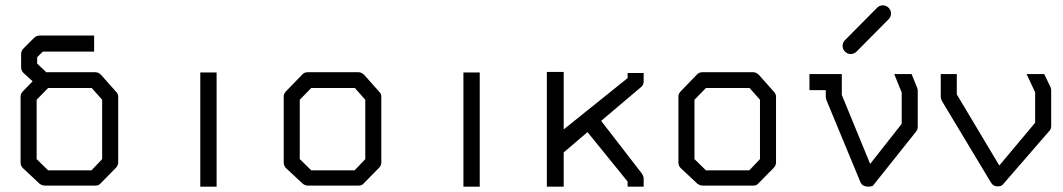

<svg xmlns="http://www.w3.org/2000/svg" viewBox="-20 -747 3976 718"><path d="M152 -477H336Q348 -477 358 -467L414 -404Q422 -396 422 -385V-140Q422 -128 413 -119L355 -60Q349 -53 337.5 -53H334H148Q137.5 -53 128 -60L66 -118Q57 -126 57 -140V-387Q57 -397 67 -407L102 -443L68 -474Q59 -483 59 -496V-545Q59 -557 68 -566L107 -605Q116 -614 128 -614H332V-554H140L119 -533V-509L151 -479ZM117 -374V-152L160 -110H322L362 -152V-374L323 -418H160Z M729 -476H790V-49H729Z M1101 -374V-152L1144 -110H1306L1346 -152V-374L1307 -418H1144ZM1051 -407 1112 -470Q1119 -477 1132 -477H1320Q1332 -477 1342 -467L1398 -404Q1406 -396 1406 -385V-140Q1406 -128 1397 -119L1339 -60Q1333 -53 1321.5 -53H1318H1132Q1121.5 -53 1112 -60L1050 -118Q1041 -126 1041 -140V-387Q1041 -397 1051 -407Z M1713 -476H1774V-49H1713Z M2088 -177V-49H2025V-478H2088V-263L2327 -455V-474H2387V-443Q2387 -429.5 2378 -422L2228 -295L2378 -101Q2387 -88.5 2387 -80V-49H2327V-68L2177 -253Z M2577 -374V-152L2620 -110H2782L2822 -152V-374L2783 -418H2620ZM2527 -407 2588 -470Q2595 -477 2608 -477H2796Q2808 -477 2818 -467L2874 -404Q2882 -396 2882 -385V-140Q2882 -128 2873 -119L2815 -60Q2809 -53 2797.5 -53H2794H2608Q2597.5 -53 2588 -60L2526 -118Q2517 -126 2517 -140V-387Q2517 -397 2527 -407Z M3131 -575Q3131 -588 3140 -597L3260 -718Q3269 -727 3281 -727Q3294 -727 3303 -718Q3312 -709 3312 -696Q3312 -684 3303 -675L3183 -554Q3174 -545 3161 -545Q3149 -545 3140 -554Q3131 -563 3131 -575ZM3389 -470 3410 -418Q3412 -412 3412 -407V-273Q3412 -263 3405 -254L3244 -52Q3236.5 -49 3228 -49Q3205.5 -49 3198 -65L3070 -374Q3068 -380 3068 -386V-410H3007V-470H3128V-392L3234 -134L3352 -284V-401L3324 -470Z M3885 -470 3908 -422Q3911 -416 3911 -409V-276Q3911 -262.5 3902 -255L3732 -59L3727 -54Q3720.5 -50 3711 -50Q3694 -50 3686 -64L3502 -370Q3498 -378 3498 -386V-470H3558V-394L3717 -128L3851 -288V-402L3819 -470Z"/></svg>

Font: IBM 3270 Semi-Condensed
Style: Condensed
Weight: 400
Monospace: yes
Version: Version 2.3.1